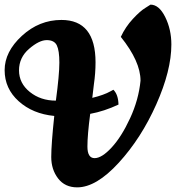

<svg xmlns="http://www.w3.org/2000/svg" viewBox="-31 -796 759 828"><path d="M358 -305Q346 -214 346 -164Q346 -114 377 -114Q408 -114 450.5 -160Q493 -206 530 -286Q567 -366 575 -448Q575 -531 490 -637Q510 -680 542 -714.5Q574 -749 596 -762L618 -776Q655 -776 681.5 -722.5Q708 -669 708 -604Q708 -492 643 -346Q578 -200 481 -94Q384 12 302 12Q249 12 219.5 -26.5Q190 -65 190 -119Q190 -173 203 -296Q110 -305 49.5 -359.5Q-11 -414 -11 -493.5Q-11 -573 63.5 -641.5Q138 -710 234 -710Q381 -710 381 -527Q381 -481 374 -433L367 -374Q417 -386 447 -403L458 -409Q479 -388 480 -345Q418 -316 358 -305ZM210 -362Q225 -474 225 -526Q225 -578 214 -600.5Q203 -623 170.5 -623Q138 -623 94.5 -585.5Q51 -548 51 -492.5Q51 -437 97.5 -399.5Q144 -362 210 -362Z"/></svg>

Font: Oleo Script Swash Caps
Style: Regular
Weight: 400
Designer: Soytutype
Foundry: Soytutype
Version: Version 1.002